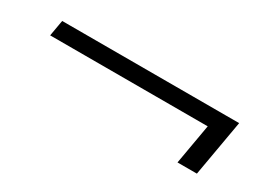

<svg xmlns="http://www.w3.org/2000/svg" viewBox="-28 -626 786 592"><g transform="rotate(30 364.5 -330.0)"><path d="M65 -373 75 -430H705L670 -230H601L626 -373Z"/></g></svg>

Font: Poppins Light
Style: Italic
Weight: 300
Italic angle: -10°
Designer: Ninad Kale (Devanagari), Jonny Pinhorn (Latin)
Foundry: Indian Type Foundry
Version: Version 3.200;PS 1.000;hotconv 16.6.54;makeotf.lib2.5.65590